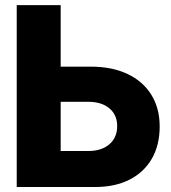

<svg xmlns="http://www.w3.org/2000/svg" viewBox="-20 -748 685 768"><path d="M222.7 -481.4H343.3Q428.2 -481.4 490 -452.1Q551.8 -422.9 585.2 -369.1Q618.7 -315.4 618.7 -242.2Q618.7 -167.5 587.4 -113.3Q556.2 -59.1 498.3 -29.5Q440.4 0 360.8 0H46.9V-727.5H222.7ZM222.7 -340.8V-144H333Q386.2 -144 417.5 -170.9Q448.7 -197.8 448.7 -243.7Q448.7 -288.6 417.5 -314.7Q386.2 -340.8 333 -340.8Z"/></svg>

Font: Inter Display ExtraBold
Style: Regular
Weight: 800
Designer: Rasmus Andersson
Foundry: rsms
Version: Version 4.000;git-a52131595